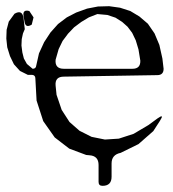

<svg xmlns="http://www.w3.org/2000/svg" viewBox="-39 -519 559 620"><path d="M469.7 -136.7Q493.2 -153.3 477.5 -128.9L456.1 -95.7L408.2 -53.7L350.6 -25.4Q321.3 -19.5 321.3 8.8V51.8Q321.3 81.1 292 81.1Q279.3 81.1 279.3 68.4V13.7Q279.3 -15.6 250 -17.6L239.3 -18.6L184.6 -39.1L137.7 -75.2L100.6 -127.9L79.1 -194.3L75.2 -265.6Q75.2 -276.4 64.5 -277.3H50.8L25.4 -290L5.9 -311.5L-6.8 -337.9L-15.6 -366.2L-18.6 -394.5L-17.6 -422.9L-10.7 -449.2L7.8 -474.6Q33.2 -489.3 37.1 -460L41 -424.8L35.2 -411.1L31.2 -392.6L30.3 -372.1L33.2 -349.6L38.1 -330.1L47.9 -312.5L66.4 -296.9Q77.1 -296.9 78.1 -307.6L86.9 -346.7L103.5 -382.8L124 -414.1L148.4 -441.4L176.8 -462.9L207 -478.5L242.2 -491.2L277.3 -498L313.5 -499L348.6 -494.1L381.8 -483.4L411.1 -465.8L438.5 -442.4L460 -411.1L475.6 -374L485.4 -330.1L489.3 -296.9Q489.3 -276.4 468.8 -276.4L167 -271.5Q137.7 -271.5 140.6 -242.2L143.6 -212.9L160.2 -164.1L185.5 -125L217.8 -96.7L256.8 -77.1L299.8 -68.4L344.7 -71.3L392.6 -86.9L440.4 -115.2ZM275.4 -473.6 248 -462.9 223.6 -448.2 200.2 -430.7 180.7 -410.2 163.1 -386.7 150.4 -360.4 140.6 -326.2Q137.7 -296.9 167 -296.9H388.7Q415 -296.9 414.1 -323.2L408.2 -359.4L399.4 -388.7L387.7 -413.1L373 -432.6L355.5 -448.2L334 -461.9L307.6 -470.7ZM55.7 -483.4 69.3 -462.9 63.5 -439.5Q43 -426.8 40 -450.2L37.1 -466.8Q33.2 -489.3 55.7 -483.4ZM43 -426.8 45.9 -428.7Z"/></svg>

Font: B2 Hana
Style: Regular
Weight: 500
Version: 2020-08-05; (max)